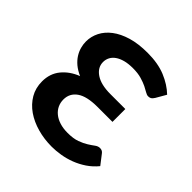

<svg xmlns="http://www.w3.org/2000/svg" viewBox="-147 -631 750 750"><g transform="rotate(45 228.0 -256.0)"><path d="M433.5 -74Q415 -51.5 392.2 -36.2Q369.5 -21 344.8 -11.5Q320 -2 294.5 2.2Q269 6.5 245.5 6.5Q204 6.5 166.5 -4Q129 -14.5 100.5 -34.2Q72 -54 55.2 -82.5Q38.5 -111 38.5 -147.5Q38.5 -190.5 63.2 -220.8Q88 -251 129 -267Q107.5 -276.5 92.2 -289.2Q77 -302 67.5 -317Q58 -332 53.8 -347.8Q49.5 -363.5 49.5 -379Q49.5 -406.5 62.2 -431.8Q75 -457 100.2 -476.2Q125.5 -495.5 163.2 -506.8Q201 -518 251.5 -518Q309 -518 350.8 -500.8Q392.5 -483.5 421 -456L397 -414.5Q391 -405 385.8 -402Q380.5 -399 373 -399Q365.5 -399 356.5 -404.5Q347.5 -410 333.8 -416.8Q320 -423.5 300.5 -429.2Q281 -435 253 -435Q228 -435 209.5 -430Q191 -425 178.5 -416.2Q166 -407.5 159.8 -395.5Q153.5 -383.5 153.5 -369.5Q153.5 -339.5 182 -320.2Q210.5 -301 262.5 -301H345V-230H262.5Q203.5 -230 175.5 -210.2Q147.5 -190.5 147.5 -156.5Q147.5 -139 154.5 -124.2Q161.5 -109.5 175 -98.5Q188.5 -87.5 207.8 -81.5Q227 -75.5 251.5 -75.5Q283 -75.5 303.5 -83Q324 -90.5 338.2 -99.5Q352.5 -108.5 362.5 -116Q372.5 -123.5 383 -123.5Q396 -123.5 403 -113.5Z"/></g></svg>

Font: Lato 2
Style: Regular
Weight: 600
Designer: Lukasz Dziedzic with Adam Twardoch and Botio Nikoltchev
Foundry: tyPoland Lukasz Dziedzic
Version: Version 2.015; 2015-08-06; http://www.latofonts.com/